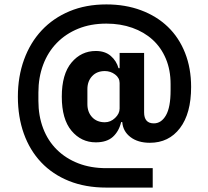

<svg xmlns="http://www.w3.org/2000/svg" viewBox="-20 -729 943 870"><path d="M672 121H462Q367 121 292.5 91Q218 61 166.5 6.5Q115 -48 88 -123.5Q61 -199 61 -291Q61 -382 89 -459Q117 -536 169 -591.5Q221 -647 295 -678Q369 -709 462 -709Q548 -709 619 -682.5Q690 -656 740.5 -607.5Q791 -559 818.5 -489.5Q846 -420 846 -335Q846 -215 795.5 -148.5Q745 -82 659 -82Q605 -82 571 -108Q537 -134 534 -176H529Q519 -134 491.5 -109Q464 -84 414 -84Q348 -84 304 -136.5Q260 -189 260 -291Q260 -393 304 -445.5Q348 -498 414 -498Q456 -498 482 -475.5Q508 -453 517 -420H522V-489H633V-220Q633 -170 677 -170Q711 -170 732 -206.5Q753 -243 753 -320V-348Q753 -412 731.5 -463Q710 -514 671.5 -549Q633 -584 579.5 -603Q526 -622 462 -622Q391 -622 334.5 -599Q278 -576 237.5 -534.5Q197 -493 175.5 -435.5Q154 -378 154 -310V-272Q154 -204 175.5 -147.5Q197 -91 237.5 -51Q278 -11 334.5 11Q391 33 462 33H672ZM455 -175Q481 -175 501.5 -194.5Q522 -214 522 -237V-353Q522 -376 501.5 -391.5Q481 -407 455 -407Q419 -407 397.5 -384Q376 -361 376 -325V-257Q376 -221 397.5 -198Q419 -175 455 -175Z"/></svg>

Font: IBM Plex Sans Devanagari
Style: Bold
Weight: 700
Designer: Mike Abbink, Paul van der Laan, Pieter van Rosmalen, Erin McLaughlin
Foundry: Bold Monday
Version: Version 1.1